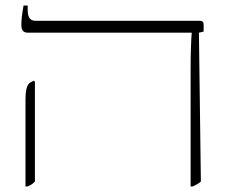

<svg xmlns="http://www.w3.org/2000/svg" viewBox="-20 -667 825 693"><path d="M668 6H675C687 1 698 -5 705 -12L698 -549L715 -553V-578C715 -588 710 -592 701 -592H108C89 -592 80 -604 80 -630V-647H65C60 -620 57 -594 57 -579C57 -558 63 -549 82 -549H672V-548C670 -523 668 -481 668 -416ZM72 6H79C92 1 99 -4 106 -12V-372L102 -376L89 -369C78 -362 72 -345 72 -305Z"/></svg>

Font: Noto Serif Hebrew SemiCondensed ExtraLight
Style: Regular
Weight: 200
Width: 4
Designer: Monotype Design Team
Foundry: Monotype Imaging Inc.
Version: Version 2.004